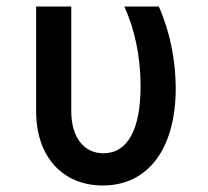

<svg xmlns="http://www.w3.org/2000/svg" viewBox="-20 -560 640 590"><path d="M468 -540H362C394 -471 412 -385 412 -295C412 -162 372 -89 298 -89C237 -89 199 -139 199 -218V-540H91V-218C91 -79 172 10 296 10C435 10 520 -103 520 -289C520 -374 502 -464 468 -540Z"/></svg>

Font: CommitMono
Style: 600Regular
Weight: 600
Monospace: yes
Designer: Eigil Nikolajsen
Foundry: Eigil Nikolajsen
Version: Version 1.143